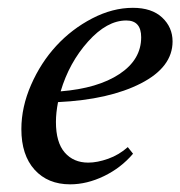

<svg xmlns="http://www.w3.org/2000/svg" viewBox="-20 -465 466 496"><path d="M161.1 11.2Q103.5 11.2 69.3 -26.6Q35.2 -64.5 35.2 -131.3Q35.2 -188.5 60.3 -245.8Q85.4 -303.2 125.5 -346.7Q165.5 -390.1 218.3 -417.5Q271 -444.8 323.2 -444.8Q372.1 -444.8 398.9 -419.7Q425.8 -394.5 425.8 -357.9Q425.8 -291.5 343.8 -249.5Q261.7 -207.5 129.9 -201.2Q124.5 -173.3 124.5 -149.9Q124.5 -97.2 147.2 -71Q169.9 -44.9 208 -44.9Q231.4 -44.9 259.5 -54.9Q287.6 -64.9 310.1 -85L323.7 -67.9Q292.5 -31.2 248.5 -10Q204.6 11.2 161.1 11.2ZM306.2 -412.1Q256.3 -412.1 207.5 -357.7Q158.7 -303.2 136.7 -229Q232.9 -236.8 288.8 -273.9Q344.7 -311 344.7 -368.7Q344.7 -412.1 306.2 -412.1Z"/></svg>

Font: Elstob Medium
Style: Italic
Weight: 500
Italic angle: -20°
Designer: Peter S. Baker
Version: Version 1.015